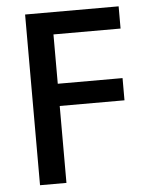

<svg xmlns="http://www.w3.org/2000/svg" viewBox="-52 -774 655 818"><g transform="rotate(-5 275.0 -365.0)"><path d="M86 0V-730H486V-635H199V-424H476V-329H199V0Z"/></g></svg>

Font: M PLUS Code Latin SemiExpanded Medium
Style: Regular
Weight: 500
Width: 6
Designer: Coji Morishita
Foundry: UNDERFOREST DESIGN
Version: Version 1.002; ttfautohint (v1.8.3)